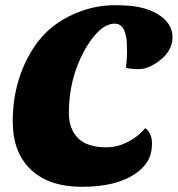

<svg xmlns="http://www.w3.org/2000/svg" viewBox="-20 -700 684 739"><path d="M539 -207Q565 -188 565 -147.5Q565 -107 547.5 -78.5Q530 -50 496 -28Q423 19 295.5 19Q168 19 98.5 -47.5Q29 -114 29 -232Q29 -399 116 -526Q182 -620 300 -660Q361 -680 421 -680Q481 -680 518 -672Q555 -664 583 -648Q644 -613 644 -557Q644 -506 596 -468Q552 -434 516 -434Q480 -434 465 -439Q469 -475 469 -498.5Q469 -522 468 -539Q467 -556 462 -572Q452 -609 421.5 -609Q391 -609 360.5 -580.5Q330 -552 304 -504Q245 -395 245 -266Q245 -204 280 -168.5Q315 -133 390 -133Q446 -133 499 -170Q522 -186 539 -207Z"/></svg>

Font: Sansita One
Style: Regular
Weight: 400
Designer: Pablo Cosgaya
Foundry: Omnibus-Type
Version: Version 1.001